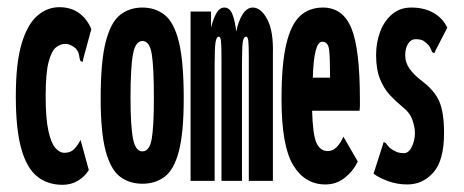

<svg xmlns="http://www.w3.org/2000/svg" viewBox="-20 -503 1290 534"><path d="M154 11Q112 11 83 -12.5Q54 -36 39 -90Q24 -144 24 -235Q24 -327 40 -381Q56 -435 83.5 -459Q111 -483 145 -483Q177 -483 199.5 -467Q222 -451 234 -422L212 -341L210 -331L204 -333Q201 -340 200 -349Q199 -358 191 -368Q176 -381 162 -381Q148 -381 135.5 -371Q123 -361 115 -330Q107 -299 107 -235Q107 -174 114.5 -139.5Q122 -105 134 -91.5Q146 -78 159 -78Q176 -78 186 -88Q196 -98 204 -114L227 -30Q216 -12 197 -0.5Q178 11 154 11Z M376 8Q340 8 314 -11.5Q288 -31 274 -82.5Q260 -134 260 -229Q260 -332 274 -386.5Q288 -441 314 -461.5Q340 -482 376 -482Q412 -482 438 -461.5Q464 -441 477.5 -386.5Q491 -332 491 -229Q491 -134 477.5 -82.5Q464 -31 438 -11.5Q412 8 376 8ZM376 -82Q396 -82 402 -117Q408 -152 408 -231Q408 -317 402 -353Q396 -389 376 -389Q357 -389 350 -353Q343 -317 343 -231Q343 -152 350 -117Q357 -82 376 -82Z M510 0V-471H567V-426Q573 -451 582 -466.5Q591 -482 604 -482Q619 -482 626.5 -463Q634 -444 637 -415Q643 -445 655 -463.5Q667 -482 683 -482Q706 -482 723.5 -449Q741 -416 739 -351V0H672V-344Q672 -379 670.5 -390Q669 -401 665 -401Q657 -401 655 -384.5Q653 -368 653 -322V0H596V-338Q596 -379 594.5 -390Q593 -401 589 -401Q582 -401 579.5 -385.5Q577 -370 577 -325V0Z M885 10Q828 10 795.5 -43.5Q763 -97 763 -227Q763 -324 776 -379.5Q789 -435 814.5 -458.5Q840 -482 878 -482Q934 -482 957.5 -424Q981 -366 981 -226Q981 -216 981 -209.5Q981 -203 980 -195H848Q850 -128 860 -106Q870 -84 889 -83Q905 -82 916.5 -94Q928 -106 935 -123L975 -54Q963 -28 939.5 -9Q916 10 885 10ZM850 -287H898Q898 -340 895.5 -363.5Q893 -387 876 -387Q853 -387 850 -287Z M1113 10Q1084 10 1058.5 0.5Q1033 -9 1019 -20L1044 -98L1047 -108L1053 -105Q1058 -98 1063.5 -92.5Q1069 -87 1084 -80Q1093 -77 1103 -77Q1117 -77 1125.5 -95Q1134 -113 1134 -133Q1134 -149 1127 -169.5Q1120 -190 1098 -207Q1081 -221 1064.5 -238.5Q1048 -256 1037 -283Q1026 -310 1026 -350Q1026 -384 1037 -414Q1048 -444 1070 -463Q1092 -482 1124 -482Q1160 -482 1186 -467Q1212 -452 1224 -426L1192 -364L1188 -355L1182 -358Q1179 -366 1175 -373Q1171 -380 1157 -390Q1149 -394 1136 -394Q1123 -394 1115 -381.5Q1107 -369 1107 -349Q1107 -329 1119 -312Q1131 -295 1153 -278Q1188 -252 1201.5 -221.5Q1215 -191 1215 -133Q1215 -57 1185.5 -23.5Q1156 10 1113 10Z"/></svg>

Font: Inconsolata UltraCondensed Black
Style: Regular
Weight: 900
Width: 1
Monospace: yes
Designer: Raph Levien, Cyreal, Brenton Simpson
Foundry: Raph Levien, Cyreal, Google
Version: Version 3.001; ttfautohint (v1.8.2.53-6de2)